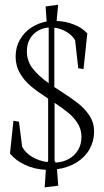

<svg xmlns="http://www.w3.org/2000/svg" viewBox="-20 -709 441 816"><path d="M222.2 10.3 227.5 80.1 169.9 87.4 174.8 12.7Q127 10.7 86.4 -8.3Q45.9 -27.3 22.5 -56.6L37.1 -195.8L60.5 -191.9L74.2 -85Q87.9 -59.1 117.2 -42Q146.5 -24.9 182.1 -20L184.6 -26.4V-290Q140.6 -318.4 112.3 -341.8Q84 -365.2 65.2 -397Q46.4 -428.7 46.4 -468.3Q46.4 -508.8 64.7 -540.5Q83 -572.3 113 -591.8Q143.1 -611.3 178.2 -617.7L173.8 -681.6L227.1 -689L220.7 -620.1Q259.8 -618.2 294.4 -604.7Q329.1 -591.3 351.1 -566.9L335 -415.5L312.5 -418.9L299.3 -537.6Q288.1 -558.1 263.9 -572.8Q239.7 -587.4 212.4 -591.3L210.9 -588.4V-338.9L235.8 -322.8Q283.7 -292 312.3 -269.5Q340.8 -247.1 360.4 -217.3Q379.9 -187.5 379.9 -150.4Q379.9 -109.4 360.8 -75.4Q341.8 -41.5 306.2 -19Q270.5 3.4 222.2 10.3ZM187 -355.5V-589.8L186 -592.3Q160.6 -589.8 139.6 -577.1Q118.7 -564.5 106.4 -542.5Q94.2 -520.5 94.2 -491.2Q94.2 -450.2 118.4 -418.5Q142.6 -386.7 187 -355.5ZM326.2 -127.9Q326.2 -158.2 311 -183.1Q295.9 -208 272.2 -228Q248.5 -248 211.9 -272V-26.4L216.3 -18.1Q246.1 -19.5 271 -32.7Q295.9 -45.9 311 -70.1Q326.2 -94.2 326.2 -127.9Z"/></svg>

Font: Neuton ExtraLight
Style: Regular
Weight: 275
Designer: Brian M Zick
Foundry: Brian M Zick
Version: Version 1.560